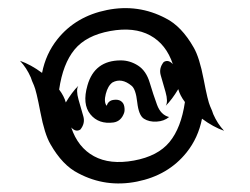

<svg xmlns="http://www.w3.org/2000/svg" viewBox="-20 -440 600 461"><path d="M190 -235Q207 -295 270 -295Q292 -295 311.5 -282.5Q331 -270 339.5 -241.5Q348 -213 357 -188.5Q366 -164 386 -159Q374 -149 356 -148Q338 -147 325.5 -155Q313 -163 309.5 -194.5Q306 -226 296 -234Q272 -254 250 -242Q239 -234 234 -214.5Q229 -195 236 -186Q240 -198 251.5 -200Q263 -202 270 -197.5Q277 -193 278.5 -184Q280 -175 278 -169Q271 -149 253 -146Q217 -141 197 -165.5Q177 -190 190 -235ZM395 -286Q379 -334 340.5 -355Q302 -376 244.5 -365.5Q187 -355 159 -321Q131 -287 122 -225Q134 -209 138 -194Q153 -219 168 -234Q162 -224 168.5 -201Q175 -178 180 -161Q185 -144 173 -129Q162 -122 151 -134Q167 -86 205.5 -65Q244 -44 301.5 -54.5Q359 -65 387 -99Q415 -133 424 -195Q412 -211 408 -226Q393 -201 378 -186Q384 -196 377.5 -219Q371 -242 366 -259Q361 -276 373 -291Q384 -298 395 -286ZM118 -346Q162 -401 237 -416Q312 -431 378 -396Q416 -377 445 -326Q459 -302 469 -249.5Q479 -197 484.5 -185Q490 -173 492 -166Q502 -143 518 -126Q492 -135 465 -155Q456 -109 428 -74Q384 -19 309 -4Q234 11 168 -24Q130 -43 101 -94Q87 -118 77 -170.5Q67 -223 61.5 -235Q56 -247 54 -254Q44 -277 28 -294Q54 -285 81 -265Q90 -311 118 -346Z"/></svg>

Font: SOV_mook
Style: Book
Weight: 400
Version: Version 1.00